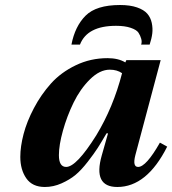

<svg xmlns="http://www.w3.org/2000/svg" viewBox="-20 -734 687 766"><path d="M577 -556H543Q547 -566 543.5 -579Q540 -592 532.5 -603.5Q525 -615 501.5 -623Q478 -631 443 -631Q328 -631 299 -556H265Q279 -629 321.5 -671.5Q364 -714 459 -714Q499 -714 526.5 -704.5Q554 -695 567.5 -679.5Q581 -664 585.5 -642.5Q590 -621 587.5 -600.5Q585 -580 577 -556ZM61 -108Q61 -149 74 -199Q87 -249 115.5 -303Q144 -357 183.5 -401Q223 -445 282 -473.5Q341 -502 409 -502Q452 -502 480 -485L484 -494H621L520 -115Q508 -68 531 -68Q563 -68 618 -165L647 -149Q566 12 448 12Q350 12 386 -114L411 -202H405Q384 -166 370 -144Q356 -122 330 -88.5Q304 -55 281 -36Q258 -17 225.5 -2.5Q193 12 159 12Q109 12 85 -22.5Q61 -57 61 -108ZM215 -115Q215 -68 244 -68Q285 -68 364 -194Q432 -306 467 -442Q447 -456 418 -456Q378 -456 339 -417.5Q300 -379 273.5 -324.5Q247 -270 231 -212.5Q215 -155 215 -115Z"/></svg>

Font: Heuristica
Style: Bold Italic
Weight: 700
Italic angle: -13°
Version: Version 1.0.2